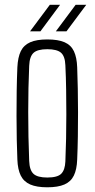

<svg xmlns="http://www.w3.org/2000/svg" viewBox="-20 -770 392 796"><path d="M176 6.5Q132 6.5 105.2 -5.2Q78.5 -17 66 -42.2Q53.5 -67.5 52 -108.5Q50.5 -144 49.5 -190.8Q48.5 -237.5 48.5 -289.5Q48.5 -341.5 49.2 -393.2Q50 -445 52 -491Q54 -532.5 66.2 -557.8Q78.5 -583 105.2 -594.8Q132 -606.5 176 -606.5Q221 -606.5 247.8 -594.8Q274.5 -583 286.5 -557.5Q298.5 -532 300 -491Q301.5 -450.5 302.5 -403Q303.5 -355.5 303.5 -305.2Q303.5 -255 302.8 -205Q302 -155 300 -108.5Q298.5 -67.5 286.2 -42.2Q274 -17 247.2 -5.2Q220.5 6.5 176 6.5ZM176 -34Q218.5 -34 234 -49.8Q249.5 -65.5 251 -100.5Q253 -146.5 254 -195.5Q255 -244.5 255 -295.5Q255 -346.5 254.2 -397.8Q253.5 -449 251 -499.5Q249.5 -537 232.8 -551.5Q216 -566 176 -566Q135.5 -566 119 -550.8Q102.5 -535.5 101 -497Q99 -453 98 -404.5Q97 -356 97 -305.2Q97 -254.5 98 -203.2Q99 -152 101 -102.5Q102.5 -64.5 119 -49.2Q135.5 -34 176 -34ZM104.5 -640 186.5 -750H229L147.5 -640ZM211.5 -640 293.5 -750H337.5L255.5 -640Z"/></svg>

Font: Big Shoulders Text Thin ExtraLight
Style: Regular
Weight: 250
Version: Version 2.002